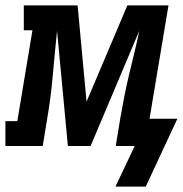

<svg xmlns="http://www.w3.org/2000/svg" viewBox="-49 -540 676 710"><path d="M490 150H378L449 0H379L396 -104Q403 -144 411 -184.5Q419 -225 428.5 -265Q438 -305 448 -345.5Q458 -386 466 -426L286 0H202L162 -426Q158 -386 154 -345.5Q150 -305 146.5 -265Q143 -225 138 -184.5Q133 -144 126 -104L109 0H-29V-92H15L71 -428H39V-520H238L271 -164L422 -520H574L504 -101H607Z"/></svg>

Font: Iosevka HT Extended
Style: Bold Italic
Weight: 700
Width: 7
Italic angle: -9°
Monospace: yes
Designer: Belleve Invis
Foundry: Belleve Invis
Version: Version 32.3.0; ttfautohint (v1.8.4)